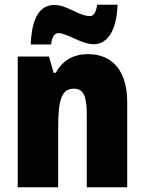

<svg xmlns="http://www.w3.org/2000/svg" viewBox="-20 -792 611 812"><path d="M110 -604H196C200 -642 215 -652 226 -652C264 -652 323 -605 377 -605C432 -605 474 -660 477 -772H391C386 -738 376 -724 360 -724C314 -724 264 -771 210 -771C132 -771 113 -684 110 -604ZM353 -563C289 -563 244 -536 216 -484H207L187 -553H55V0H226V-250C226 -370 240 -417 293 -417C336 -417 347 -379 347 -306V0H518V-360C518 -493 455 -563 353 -563Z"/></svg>

Font: Noto Sans Hebrew Condensed Black
Style: Regular
Weight: 900
Width: 3
Designer: Monotype Design Team
Foundry: Monotype Imaging Inc.
Version: Version 2.004